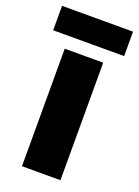

<svg xmlns="http://www.w3.org/2000/svg" viewBox="-155 -788 614 849"><g transform="rotate(20 152.0 -363.5)"><path d="M319 -727H-15V-612H319ZM242 0V-553H61V0Z"/></g></svg>

Font: Noto Sans Sinhala SemiCondensed Black
Style: Regular
Weight: 900
Width: 4
Designer: Jelle Bosma - Monotype Design Team
Foundry: Monotype Imaging Inc.
Version: Version 2.006